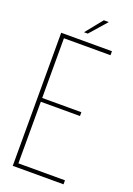

<svg xmlns="http://www.w3.org/2000/svg" viewBox="-157 -890 659 949"><g transform="rotate(20 172.5 -415.0)"><path d="M217 -830H243L165 -741H145ZM62 -365H268V-345H62V-21H307V0H40V-700H307V-679H62Z"/></g></svg>

Font: Bebas Neue Light
Style: Regular
Weight: 300
Designer: Ryoichi Tsunekawa
Foundry: Ryoichi Tsunekawa
Version: Version 1.003;PS 001.003;hotconv 1.0.70;makeotf.lib2.5.58329